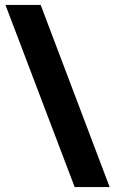

<svg xmlns="http://www.w3.org/2000/svg" viewBox="-20 -744 465 774"><path d="M144 -724H2L281 10H422Z"/></svg>

Font: Noto Sans Gujarati ExtraCondensed Black
Style: Regular
Weight: 900
Width: 2
Designer: Jelle Bosma - Monotype Design Team, Universal Thirst
Foundry: Monotype Imaging Inc.
Version: Version 2.106